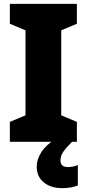

<svg xmlns="http://www.w3.org/2000/svg" viewBox="-20 -734 448 994"><path d="M378 0H31V-103L112 -137V-577L31 -611V-714H378V-611L297 -577V-137L378 -103ZM293 96Q293 131 332 131Q345 131 359.5 128Q374 125 383 120V226Q369 232 348.5 236Q328 240 302 240Q243 240 206.5 210Q170 180 170 128Q170 94 192 57Q214 20 275 -22L353 0Q320 33 306.5 53.5Q293 74 293 96Z"/></svg>

Font: Noto Sans SemiCondensed Black
Style: Regular
Weight: 900
Width: 4
Designer: Monotype Design Team
Foundry: Monotype Imaging Inc.
Version: Version 2.013; ttfautohint (v1.8.4.7-5d5b)